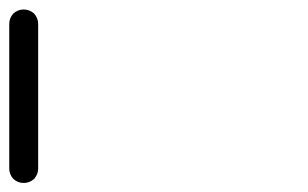

<svg xmlns="http://www.w3.org/2000/svg" viewBox="-645 -958 665 415"><path d="M-593.8 -562.5Q-606.4 -562.5 -616.2 -571.3Q-625 -581.1 -625 -593.8Q-625 -698.2 -625 -906.2Q-625 -918.9 -616.2 -928.7Q-606.4 -937.5 -593.8 -937.5Q-581.1 -937.5 -571.3 -928.7Q-562.5 -918.9 -562.5 -906.2Q-562.5 -801.8 -562.5 -593.8Q-562.5 -581.1 -571.3 -571.3Q-581.1 -562.5 -593.8 -562.5Z"/></svg>

Font: conwrite
Style: Regular
Weight: 400
Designer: Willllllliam
Version: 1.0